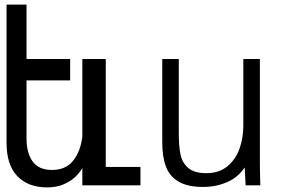

<svg xmlns="http://www.w3.org/2000/svg" viewBox="-20 -807 1240 836"><path d="M54.5 -41Q8.5 -90 8.5 -185V-787H95.5V-550H285.5V-457H95.5V-204Q95.5 -140.5 122.2 -103.8Q149 -67 206.5 -67Q266 -67 298.2 -107Q330.5 -147 338.5 -212.5V-550H440.5V-80H591.5V0H338.5V-75Q328 -56.5 308.2 -37.2Q288.5 -18 257.2 -4.5Q226 9 185.5 9Q101.5 9 54.5 -41Z M686.5 -188V-550H758.5V-228Q758.5 -171 765.8 -135Q773 -99 799.2 -76Q825.5 -53 878.5 -53Q934 -53 970.2 -83Q1006.5 -113 1023 -160Q1039.5 -207 1039.5 -260V-550H1111.5V-119Q1111.5 -65.5 1113 -18L1113.5 0H1049.5L1045.5 -78Q1017 -35 968.8 -14Q920.5 7 864.5 7Q797.5 7 758.2 -15.8Q719 -38.5 702.8 -81Q686.5 -123.5 686.5 -188Z"/></svg>

Font: JuliaMono Light
Style: Regular
Weight: 300
Monospace: yes
Designer: cormullion
Foundry: corm
Version: Version 0.054; ttfautohint (v1.8.4)